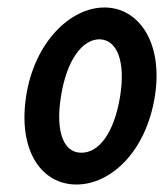

<svg xmlns="http://www.w3.org/2000/svg" viewBox="-20 -488 438 513"><path d="M50 -232C27 -84 92 5 184 5C277 5 371 -84 394 -232C416 -374 351 -468 259 -468C167 -468 72 -374 50 -232ZM143 -231C158 -326 199 -383 246 -383C292 -382 316 -326 301 -231C285 -132 244 -80 198 -80C152 -79 127 -132 143 -231Z"/></svg>

Font: Rabbid Highway Sign II Hop
Style: Obl
Weight: 400
Foundry: Cannot Into Space Fonts
Version: Version 0.277